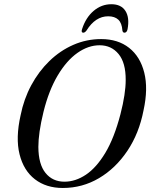

<svg xmlns="http://www.w3.org/2000/svg" viewBox="-20 -900 728 931"><path d="M470.5 -710.5Q552 -710.5 606 -668Q660 -625.5 679.5 -547.8Q699 -470 676 -365Q654.5 -253.5 597.8 -168.8Q541 -84 460.2 -36.2Q379.5 11.5 284.5 11.5Q204 11.5 149.2 -30.8Q94.5 -73 74.8 -152Q55 -231 80 -341.5Q95.5 -419.5 131.5 -486.5Q167.5 -553.5 219.5 -604Q271.5 -654.5 335.5 -682.5Q399.5 -710.5 470.5 -710.5ZM292.5 -19Q346 -19 396.8 -53Q447.5 -87 490.8 -159Q534 -231 564 -346Q577 -396.5 583.2 -437.8Q589.5 -479 589.5 -512Q590 -595.5 555 -638Q520 -680.5 463 -680.5Q408 -680.5 355.5 -643.5Q303 -606.5 260 -534.5Q217 -462.5 191 -358Q178 -305 172 -262.8Q166 -220.5 166 -187.5Q166.5 -103.5 200.8 -61.2Q235 -19 292.5 -19ZM504.5 -821Q442.5 -821 399.5 -752Q391.5 -741.5 384 -741.5Q372 -741.5 378 -759Q396 -815 434 -847.2Q472 -879.5 520 -879.5Q567.5 -879.5 588.2 -847Q609 -814.5 598.5 -758.5Q595 -741.5 583.5 -741.5Q575.5 -741.5 573.5 -752Q571 -788.5 553.5 -804.8Q536 -821 504.5 -821Z"/></svg>

Font: Fraunces 144pt Soft
Style: Italic
Weight: 400
Italic angle: -16°
Version: Version 1.000;[b76b70a41]